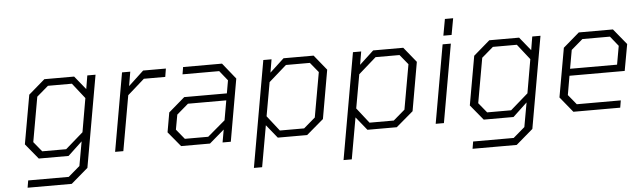

<svg xmlns="http://www.w3.org/2000/svg" viewBox="-52 -891 4250 1278"><g transform="rotate(-5 2073.0 -251.5)"><path d="M86 187 94 139H365L442 73L471 -89L376 0H177L93 -102L151 -429L260 -523H459L532 -433L547 -523H602L494 90L381 187ZM364 -46 482 -149 521 -374 440 -477H280L203 -411L150 -112L204 -46Z M687 0 779 -523H834L818 -428L920 -523H1072L1063 -468H920L807 -368L742 0Z M1128 0 1046 -99 1069 -230 1177 -323H1462L1477 -409L1424 -475H1179L1187 -523H1447L1533 -416L1460 0H1405L1420 -85L1321 0ZM1157 -46H1313L1431 -146L1454 -277H1198L1121 -211L1103 -112Z M1598 187 1723 -523H1778L1763 -435L1858 -523H2059L2141 -422L2084 -97L1970 0H1774L1702 -89L1653 187ZM1792 -46H1954L2031 -112L2084 -411L2030 -477H1870L1752 -373L1712 -148Z M2197 187 2322 -523H2377L2362 -435L2457 -523H2658L2740 -422L2683 -97L2569 0H2373L2301 -89L2252 187ZM2391 -46H2553L2630 -112L2683 -411L2629 -477H2469L2351 -373L2311 -148Z M2931 -580 2951 -690H3006L2986 -580ZM2829 0 2921 -523H2976L2884 0Z M3059 187 3067 139H3338L3415 73L3444 -89L3349 0H3150L3066 -102L3124 -429L3233 -523H3432L3505 -433L3520 -523H3575L3467 90L3354 187ZM3337 -46 3455 -149 3494 -374 3413 -477H3253L3176 -411L3123 -112L3177 -46Z M3749 0 3665 -103 3723 -430 3831 -523H4059L4145 -418L4113 -241H3744L3722 -114L3776 -48H4070L4062 0ZM3752 -287H4066L4088 -411L4035 -477H3851L3774 -411Z"/></g></svg>

Font: Tomorrow Light
Style: Italic
Weight: 300
Italic angle: -10°
Designer: Tony de Marco, Monica Rizzolli
Foundry: Just in Type
Version: Version 2.002